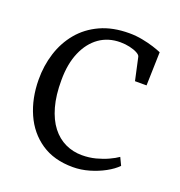

<svg xmlns="http://www.w3.org/2000/svg" viewBox="-109 -661 717 765"><g transform="rotate(20 249.0 -279.0)"><path d="M281.5 11Q201.5 11 146.8 -26.2Q92 -63.5 63.8 -127.2Q35.5 -191 35 -270Q34.5 -329 51.5 -382.8Q68.5 -436.5 103 -478Q137.5 -519.5 189.8 -543.5Q242 -567.5 312 -567.5Q340.5 -567.5 367.8 -562.2Q395 -557 416.8 -550Q438.5 -543 451 -537.5L447 -395.5H398L377 -491.5Q375.5 -499 362.5 -506Q349.5 -513 330.5 -517.2Q311.5 -521.5 291 -521.5Q240 -521.5 202 -494.8Q164 -468 142.5 -418.2Q121 -368.5 121 -300Q120.5 -235.5 134 -187.5Q147.5 -139.5 171.8 -108.2Q196 -77 228.8 -61.5Q261.5 -46 299.5 -46Q330 -46 357.8 -53.2Q385.5 -60.5 408.2 -71Q431 -81.5 446 -92L461.5 -59.5Q443.5 -41 414.2 -25Q385 -9 350.5 1Q316 11 281.5 11Z"/></g></svg>

Font: Merriweather 24pt Light
Style: Regular
Weight: 300
Designer: Eben Sorkin
Foundry: Eben Sorkin
Version: Version 2.100